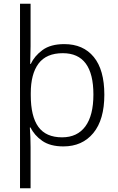

<svg xmlns="http://www.w3.org/2000/svg" viewBox="-20 -780 639 1036"><path d="M543 -269Q543 -134 483.5 -62Q424 10 322 10Q251 10 208 -20Q165 -50 145 -92H141Q143 -70 144 -39Q145 -8 145 15V236H88V-760H145V-531Q145 -511 144 -482.5Q143 -454 143 -435H146Q166 -478 209.5 -510Q253 -542 327 -542Q429 -542 486 -472.5Q543 -403 543 -269ZM484 -270Q484 -493 319 -493Q230 -493 188 -437Q146 -381 146 -277V-266Q146 -152 187 -95.5Q228 -39 315 -39Q397 -39 440.5 -98Q484 -157 484 -270Z"/></svg>

Font: Noto Sans Gurmukhi UI Light
Style: Regular
Weight: 300
Designer: Jelle Bosma - Monotype Design Team
Foundry: Monotype Imaging Inc.
Version: Version 2.004; ttfautohint (v1.8.4.7-5d5b)